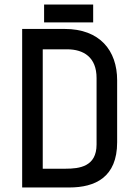

<svg xmlns="http://www.w3.org/2000/svg" viewBox="-20 -829 616 849"><path d="M286 0C401 0 498 -45 498 -200V-474C498 -606 421 -701 266 -701H78V0ZM407 -190C407 -92 331 -83 270 -83H169V-611H276C351 -611 407 -575 407 -484ZM392 -730V-809H175V-730Z"/></svg>

Font: Advent Pro
Style: SemiBold
Weight: 600
Designer: Andreas Kalpakidis
Foundry: Andreas Kalpakidis
Version: Version 2.002 2008